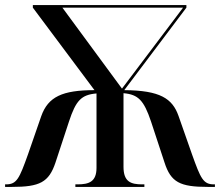

<svg xmlns="http://www.w3.org/2000/svg" viewBox="-20 -734 864 754"><path d="M0 0H27C136 0 172 -18 198 -96L251 -257C278 -339 299 -362 359 -367V-75C359 -20 329 -10 285 -10H276V0H547V-10H538C494 -10 465 -20 465 -79V-368C523 -363 545 -340 573 -257L626 -96C651 -18 687 0 796 0H824V-10H820C778 -10 768 -33 734 -128L681 -279C657 -347 609 -379 468 -380L712 -704V-714H109V-704L351 -380C225 -380 169 -354 142 -278L90 -128C56 -33 46 -10 4 -10H0ZM459 -386 225 -704H699Z"/></svg>

Font: Noto Serif Display Medium
Style: Regular
Weight: 500
Designer: Monotype Design Team
Foundry: Monotype Imaging Inc.
Version: Version 2.009